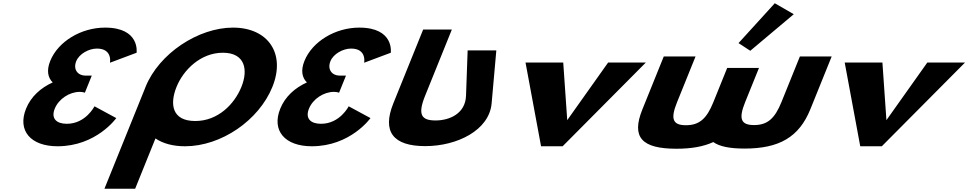

<svg xmlns="http://www.w3.org/2000/svg" viewBox="-20 -896 5931 1176"><path d="M653.5 -511.8C653.5 -511.8 670.8 -598.5 573.5 -598.5C524 -598.5 465.1 -566.2 446.9 -521.2C426.3 -470.2 457 -432.8 503.7 -432.8H542.1L499.8 -328.2C499.8 -328.2 486.9 -333.3 468.2 -333.3C406.5 -333.3 339.8 -290.8 315.4 -230.5C291.4 -171 324.7 -137.8 389.2 -137.8C505.2 -137.8 558.7 -244.9 558.7 -244.9L692.2 -172.7C692.2 -172.7 570.2 -0.1 332.7 -0.1C167.2 -0.1 85.4 -96.2 139.6 -230.5C169.5 -304.4 229.5 -358 302.7 -391.1C272.7 -420.9 264.3 -465.1 287.7 -522.9C335.8 -641.9 476.7 -726.9 623.5 -726.9C839.5 -726.9 816.6 -573 816.6 -573Z M1061.3 -363.9C1103.6 -468.5 1209.4 -573 1345 -573C1481.5 -573 1501 -468.5 1458.7 -363.9C1416.5 -259.4 1316.3 -154.8 1176 -154.8C1032 -154.8 1019.1 -259.4 1061.3 -363.9ZM871.5 -363.9C869.9 -359.8 868.3 -355.7 866.8 -351.7L619.7 260H807.8L932.2 -48.1C977.2 -17.5 1038.2 -0.1 1113.5 -0.1C1335.1 -0.1 1565.8 -159.1 1648.5 -363.9C1731.3 -568.8 1621.3 -726.9 1407.1 -726.9C1194.9 -726.9 954.3 -568.8 871.5 -363.9Z M2210.5 -511.8C2210.5 -511.8 2227.8 -598.5 2130.5 -598.5C2081 -598.5 2022.1 -566.2 2003.9 -521.2C1983.3 -470.2 2014 -432.8 2060.7 -432.8H2099.1L2056.8 -328.2C2056.8 -328.2 2043.9 -333.3 2025.2 -333.3C1963.5 -333.3 1896.8 -290.8 1872.4 -230.5C1848.4 -171 1881.7 -137.8 1946.2 -137.8C2062.2 -137.8 2115.7 -244.9 2115.7 -244.9L2249.2 -172.7C2249.2 -172.7 2127.2 -0.1 1889.7 -0.1C1724.2 -0.1 1642.4 -96.2 1696.6 -230.5C1726.5 -304.4 1786.5 -358 1859.7 -391.1C1829.7 -420.9 1821.3 -465.1 1844.7 -522.9C1892.8 -641.9 2033.7 -726.9 2180.5 -726.9C2396.5 -726.9 2373.6 -573 2373.6 -573Z M3020 -587.5H2844.3L2834.4 -309.5C2830.5 -200.5 2734 -158.2 2647.9 -158.2C2561.9 -158.2 2536.4 -192.2 2583.8 -309.5L2747.6 -715H2571.8L2389.1 -262.8C2319 -89.4 2388.1 -1 2584.4 -1C2780.8 -1 2976.7 -98.6 2991.2 -262.8Z M3429.8 -513H3198.8L3294 0H3426L3935.8 -513H3704.8L3454.3 -160Z M4503.5 -632 4575.5 -585 4841.8 -808.9 4725.6 -876.1ZM4240.2 -550H4045.5L3914.6 -226C3845.1 -54 3911.8 15 4123 15C4213.7 15 4288 2.3 4348.8 -25.9C4387.1 1.6 4450.7 14 4540.3 14C4751.5 14 4874 -55 4943.5 -227L5074 -550H4879.3L4766.1 -270C4725.3 -169 4679.9 -130 4598.5 -130C4517.1 -130 4503.1 -169 4543.9 -270L4628.8 -480H4434.1L4348.8 -269C4308 -168 4262.6 -129 4181.2 -129C4099.8 -129 4085.8 -168 4126.6 -269Z M5384.8 -513H5153.8L5249 0H5381L5890.8 -513H5659.8L5409.3 -160Z"/></svg>

Font: Hussar
Style: BdWideOblFour
Weight: 700
Foundry: Cannot Into Space Fonts
Version: Version 2.00